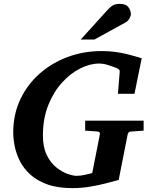

<svg xmlns="http://www.w3.org/2000/svg" viewBox="-20 -949 770 985"><path d="M353 16.1Q276.4 16.1 223.1 -2.9Q169.9 -22 135.5 -53.5Q101.1 -85 82 -123Q63 -161.1 55.4 -199.2Q47.9 -237.3 47.9 -269Q47.9 -362.3 84.2 -439.2Q120.6 -516.1 183.6 -571.5Q246.6 -627 328.1 -657Q409.7 -687 500 -687Q538.1 -687 569.8 -682.9Q601.6 -678.7 634 -670.7Q666.5 -662.6 707 -649.9L669.9 -467.8H585L594.2 -581.1Q595.2 -589.8 586.7 -595.2Q578.1 -600.6 567.9 -604Q558.6 -607.4 534.9 -615.2Q511.2 -623 487.8 -623Q441.9 -623 391.6 -597.9Q341.3 -572.8 297.9 -524.9Q254.4 -477.1 227.3 -408.7Q200.2 -340.3 200.2 -253.9Q200.2 -193.4 220.2 -153.1Q240.2 -112.8 269.5 -89.6Q298.8 -66.4 327.4 -56.6Q356 -46.9 373 -46.9Q392.6 -46.9 416 -52.2Q439.5 -57.6 453.1 -61L492.2 -258.8Q493.7 -268.1 489.3 -271.2Q484.9 -274.4 473.1 -274.9L417 -278.8V-330.1H716.8V-278.8L648.9 -273.9Q638.7 -272.9 634.8 -258.8L588.9 -25.9Q561 -18.1 522.2 -8.1Q483.4 2 439.5 9Q395.5 16.1 353 16.1ZM651.4 -876.5Q651.4 -866.7 643.8 -853.5Q636.2 -840.3 625 -834.5L464.4 -746.1H394L531.2 -897.5Q547.9 -916 561 -922.6Q574.2 -929.2 594.2 -929.2Q626.5 -929.2 638.9 -911.9Q651.4 -894.5 651.4 -876.5Z"/></svg>

Font: Charis
Style: Bold Italic
Weight: 700
Italic angle: -11°
Designer: Walt Agee, Miriam Martin, Annie Olsen, Victor Gaultney, Lorna Priest, Alan Ward, Bob Hallissy, Martin Hosken, Sharon Cor
Foundry: SIL Global
Version: Version 7.000